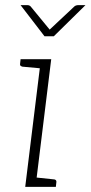

<svg xmlns="http://www.w3.org/2000/svg" viewBox="-20 -726 352 746"><path d="M78 0 139 -496H179L118 0ZM105 0 114 -37 190 -29Q194 -29 197 -26Q200 -23 199 -18L197 0ZM152 -496 143 -460 67 -467Q63 -468 60 -470.5Q57 -473 58 -478L60 -496ZM312 -706 189 -585H153L60 -706H87Q94 -706 99 -701L173 -611L269 -701Q271 -703 275 -704.5Q279 -706 283 -706Z"/></svg>

Font: Aleo ExtraLight
Style: Italic
Weight: 250
Italic angle: -7°
Designer: Alessio Laiso
Foundry: Alessio Laiso
Version: Version 2.001;gftools[0.9.29]